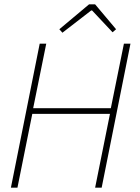

<svg xmlns="http://www.w3.org/2000/svg" viewBox="-20 -860 640 880"><path d="M30 0 162 -660H192L132 -364H488L548 -660H578L446 0H416L484 -338H128L60 0ZM266 -710 252 -726 388 -840H416L512 -726L496 -712L402 -812H398Z"/></svg>

Font: SourceCodeVF
Style: Italic
Weight: 200
Italic angle: -11°
Monospace: yes
Designer: Paul D. Hunt, Teo Tuominen
Foundry: Adobe
Version: Version 1.026;hotconv 1.1.0;makeotfexe 2.6.0